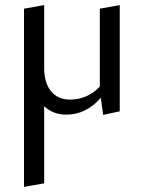

<svg xmlns="http://www.w3.org/2000/svg" viewBox="-20 -443 564 752"><path d="M371 -409 449 -423V-7L384 7L375 -60Q317 6 240 6Q188 6 153 -27V275L74 289V-409L153 -423V-177Q153 -119 179.5 -86Q206 -53 254 -53Q323 -53 371 -104Z"/></svg>

Font: EauTestInfant Medium
Style: Italic
Weight: 500
Italic angle: -12°
Designer: Christian Thalmann (Catharsis Fonts)
Version: Version 0.001;PS 000.001;hotconv 1.0.88;makeotf.lib2.5.64775